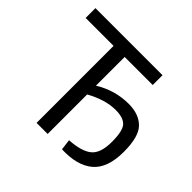

<svg xmlns="http://www.w3.org/2000/svg" viewBox="-164 -883 1079 1079"><g transform="rotate(45 376.0 -343.0)"><path d="M334 -612V-384Q429 -442 537 -442Q618 -442 663 -397Q708 -352 708 -232Q708 -102 642 -46.5Q576 9 452 4L444 -60Q538 -66 579.5 -100Q621 -134 621 -224Q621 -311 595.5 -338.5Q570 -366 509 -366Q428 -366 334 -314V0H246V-612H24V-690H557V-612Z"/></g></svg>

Font: Exo 2.0
Style: Regular
Weight: 400
Designer: Natanael Gama
Version: Version 1.001;PS 001.001;hotconv 1.0.70;makeotf.lib2.5.58329